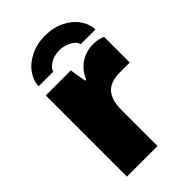

<svg xmlns="http://www.w3.org/2000/svg" viewBox="-220 -804 883 883"><g transform="rotate(-45 222.0 -362.5)"><path d="M60 -528H223L236 -448H243Q261 -492 298 -516.5Q335 -541 381 -541Q416 -541 440 -529V-362H376Q314 -362 286.5 -330Q259 -298 259 -235V0H60ZM252 -725Q307 -725 349 -703.5Q391 -682 413.5 -648.5Q436 -615 436 -581H340Q336 -602 308.5 -616.5Q281 -631 252 -631Q217 -631 191 -615Q165 -599 162 -581H67Q67 -615 90 -648.5Q113 -682 155.5 -703.5Q198 -725 252 -725Z"/></g></svg>

Font: Archivo Black
Style: Regular
Weight: 400
Designer: Hector Gatti
Foundry: Omnibus-Type
Version: Version 1.101; ttfautohint (v1.8)